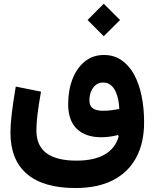

<svg xmlns="http://www.w3.org/2000/svg" viewBox="-20 -737 802 999"><path d="M435.6 -633 519.8 -548.5 604.6 -633 519.8 -717.5ZM600.6 -170.4Q581.9 -166.3 560.2 -163.5Q538.5 -160.7 513.8 -160.7Q481.9 -160.7 463.6 -173.2Q445.2 -185.6 445.2 -216Q445.2 -238.9 453.3 -259.7Q461.5 -280.6 477.3 -294.1Q493.1 -307.6 516.6 -307.6Q539 -307.6 554.8 -295.5Q570.7 -283.4 580.4 -263.3Q590.1 -243.2 595.1 -219Q600 -194.8 600.6 -170.4ZM520.6 -450.9Q462.8 -450.9 421.1 -417Q379.5 -383.1 357.1 -325.3Q334.7 -267.5 334.7 -195.1Q334.7 -109.4 380.2 -66.1Q425.7 -22.9 506.4 -22.9Q530.1 -22.9 553.2 -26.2Q576.4 -29.5 593.7 -34.6L597.7 -28Q580.7 34.4 525.2 66.6Q469.6 98.8 377.6 98.8Q274.8 98.8 222.1 60.2Q169.4 21.7 169.4 -58.5Q169.4 -94.4 175.2 -142.7Q181 -190.9 193.4 -260.3L62 -286.5Q47.7 -202.4 41 -145Q34.3 -87.5 34.3 -47.6Q34.3 94.5 119.9 167.9Q205.5 241.4 372.6 241.4Q487.8 241.4 567.5 200.7Q647.2 160 688.5 83.4Q729.8 6.8 729.8 -100.7Q729.8 -173.7 716.9 -237.2Q703.9 -300.7 677.8 -348.8Q651.6 -396.8 612.3 -423.9Q573 -450.9 520.6 -450.9Z"/></svg>

Font: Estedad VF
Style: Regular
Weight: 100
Designer: Amin Abedi
Version: Version 7.3